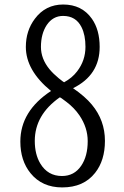

<svg xmlns="http://www.w3.org/2000/svg" viewBox="-20 -799 540 838"><path d="M202.6 -401.9Q92.8 -491.7 92.8 -594.2Q92.8 -665 132.3 -717.3Q178.7 -779.3 255.9 -779.3Q337.4 -779.3 381.3 -716.8Q415 -668.5 415 -594.2Q415 -471.2 298.8 -414.1Q352.1 -377.4 380.9 -342.3Q438 -273.9 438 -184.1Q438 -98.6 395 -44.4Q345.2 19 251.5 19Q163.6 19 113.3 -43Q68.8 -97.7 68.8 -181.2Q68.8 -314 202.6 -401.9ZM259.8 -439.9Q294.9 -459 316.4 -487.3Q353 -534.7 353 -594.7Q353 -646 335.9 -680.2Q311.5 -729.5 255.4 -729.5Q210.9 -729.5 184.1 -689.9Q158.7 -651.4 158.7 -594.2Q158.7 -542.5 195.8 -497.1Q212.4 -477.1 236.8 -457Q258.8 -439.5 259.8 -439.9ZM240.7 -374Q131.8 -297.4 131.8 -184.1Q131.8 -125.5 155.8 -85.4Q188.5 -30.8 250.5 -30.8Q304.2 -30.8 334.5 -75.7Q362.8 -117.2 362.8 -183.1Q362.8 -241.7 327.1 -294.9Q304.2 -328.6 269 -355Q242.7 -375.5 240.7 -374Z"/></svg>

Font: BIZ UDMincho
Style: Regular
Weight: 400
Monospace: yes
Designer: TypeBank Co., Ltd.
Foundry: Morisawa Inc.
Version: Version 1.06